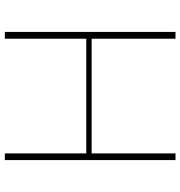

<svg xmlns="http://www.w3.org/2000/svg" viewBox="4 -747 743 791"><g transform="rotate(-90 375.5 -351.5)"><path d="M639.5 -703V0H611.5V-345.5H139V0H111.5V-703H139V-367.5H611.5V-703Z"/></g></svg>

Font: Lato 2
Style: Regular
Weight: 200
Designer: Lukasz Dziedzic with Adam Twardoch and Botio Nikoltchev
Foundry: tyPoland Lukasz Dziedzic
Version: Version 2.015; 2015-08-06; http://www.latofonts.com/